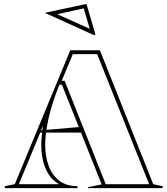

<svg xmlns="http://www.w3.org/2000/svg" viewBox="-20 -966 860 986"><path d="M5 0V-10L56 -20L341 -708H493L767 -20L815 -10V0H432V-5L502 -19L298 -531H285L281 -521Q247 -436 229.5 -358.5Q212 -281 212 -222Q212 -164 229.5 -115.5Q247 -67 283.5 -38.5Q320 -10 378 -10V0ZM172 -285V-295L402 -315V-285ZM523 -20H746L479 -688H354L297 -551H312ZM77 -20H284Q238 -45 215 -98.5Q192 -152 192 -222Q192 -244 194.5 -268.5Q197 -293 201 -320ZM464 -785 210 -900 424 -946 470 -789ZM441 -818 410 -923 274 -893 439 -819Z"/></svg>

Font: Kalnia Glaze Thin
Style: Bold
Weight: 700
Version: Version 1.110